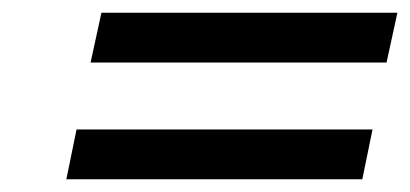

<svg xmlns="http://www.w3.org/2000/svg" viewBox="-20 -486 643 301"><path d="M139 -466 122 -388H586L603 -466ZM84 -205H548L564 -283H100Z"/></svg>

Font: LT Wave
Style: Italic
Weight: 400
Designer: Daniel Lyons
Version: Version 2.5 (Glyphs App)